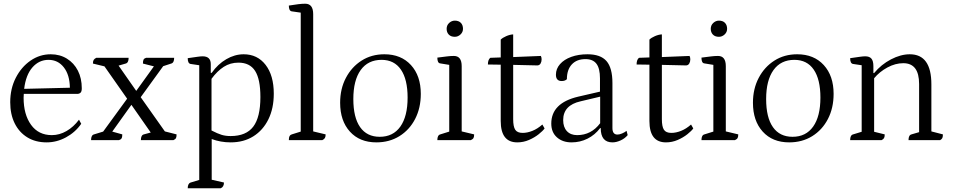

<svg xmlns="http://www.w3.org/2000/svg" viewBox="-20 -754 5129 1033"><path d="M231 12Q171 12 127 -15Q83 -42 59 -90.5Q35 -139 35 -204Q35 -277 65 -335.5Q95 -394 144.5 -428Q194 -462 253 -462Q302 -462 340 -438.5Q378 -415 399 -374Q420 -333 420 -279Q420 -261 413 -255Q406 -249 399 -249H108Q107 -239 107 -228Q107 -138 147 -82.5Q187 -27 259 -27Q300 -27 338 -49Q376 -71 405 -110L417 -88Q385 -42 335 -15Q285 12 231 12ZM241 -432Q190 -432 154.5 -391.5Q119 -351 110 -276L356 -282Q355 -351 323.5 -391.5Q292 -432 241 -432Z M470 0Q470 -27 486 -31L535 -46L664 -223L542 -397L480 -412Q480 -425 484 -431.5Q488 -438 498 -443H672Q672 -416 656 -412L618 -401L713 -265L808 -397L749 -412Q749 -427 752.5 -433.5Q756 -440 766 -443H917Q917 -416 901 -412L858 -398L737 -231L867 -47L930 -31Q930 -18 927 -11.5Q924 -5 913 0H738Q738 -27 754 -31L791 -41L687 -190L584 -46L638 -31Q638 -16 634 -9.5Q630 -3 620 0Z M990 259Q990 233 1006 228L1052 214V-403L1005 -410Q990 -413 990 -441Q1025 -446 1042.5 -448.5Q1060 -451 1070 -451Q1114 -451 1114 -409V-362H1119Q1152 -409 1197.5 -435.5Q1243 -462 1291 -462Q1365 -462 1409 -405Q1453 -348 1453 -250Q1453 -171 1424 -112Q1395 -53 1343 -20.5Q1291 12 1221 12Q1167 12 1119 -6V213L1185 228Q1185 252 1167 259ZM1221 -22Q1304 -22 1342.5 -72.5Q1381 -123 1381 -232Q1381 -328 1352.5 -372.5Q1324 -417 1263 -417Q1219 -417 1184 -394.5Q1149 -372 1118 -330V-52Q1151 -35 1172.5 -28.5Q1194 -22 1221 -22Z M1534 0Q1534 -15 1538 -22Q1542 -29 1550 -31L1598 -46V-686L1549 -693Q1534 -696 1534 -724Q1565 -729 1585 -731.5Q1605 -734 1622 -734Q1665 -734 1665 -678V-47L1732 -31Q1732 -18 1728 -11.5Q1724 -5 1714 0Z M2005 12Q1915 12 1862.5 -46Q1810 -104 1810 -201Q1810 -276 1841 -335Q1872 -394 1925.5 -428Q1979 -462 2048 -462Q2138 -462 2191 -404Q2244 -346 2244 -249Q2244 -173 2213.5 -114Q2183 -55 2129 -21.5Q2075 12 2005 12ZM2023 -18Q2095 -18 2134 -73Q2173 -128 2173 -229Q2173 -327 2137 -379.5Q2101 -432 2033 -432Q1960 -432 1920.5 -377Q1881 -322 1881 -221Q1881 -122 1917.5 -70Q1954 -18 2023 -18Z M2333 0Q2333 -27 2349 -31L2397 -46V-405L2348 -413Q2333 -415 2333 -444Q2365 -448 2384.5 -450.5Q2404 -453 2422 -453Q2464 -453 2464 -398V-47L2531 -31Q2531 -18 2527.5 -11.5Q2524 -5 2513 0ZM2427 -556Q2406 -556 2394.5 -568Q2383 -580 2383 -599Q2383 -618 2396.5 -630.5Q2410 -643 2427 -643Q2448 -643 2459.5 -631Q2471 -619 2471 -599Q2471 -581 2457.5 -568.5Q2444 -556 2427 -556Z M2763 12Q2674 12 2674 -103V-406L2605 -407Q2605 -433 2618 -443L2674 -445V-541Q2684 -551 2703.5 -559.5Q2723 -568 2741 -569V-447L2890 -453Q2894 -445 2894 -435Q2894 -422 2888.5 -412.5Q2883 -403 2872 -402L2741 -405V-113Q2741 -73 2752 -56Q2763 -39 2792 -39Q2817 -39 2844.5 -50Q2872 -61 2898 -84L2910 -63Q2901 -50 2878.5 -32Q2856 -14 2826 -1Q2796 12 2763 12Z M3055 12Q3007 12 2976.5 -15Q2946 -42 2946 -89Q2946 -200 3091 -234L3208 -261V-332Q3208 -386 3189 -411Q3170 -436 3130 -436Q3083 -436 3056.5 -407.5Q3030 -379 3030 -328Q3020 -318 3002 -318Q2971 -318 2971 -352Q2971 -384 2993 -409Q3015 -434 3053.5 -448Q3092 -462 3141 -462Q3211 -462 3243 -425.5Q3275 -389 3275 -307V-65Q3275 -30 3302 -30Q3313 -30 3327 -36Q3341 -42 3351 -50L3357 -27Q3342 -9 3319 1.5Q3296 12 3275 12Q3212 12 3212 -65H3209Q3181 -28 3141 -8Q3101 12 3055 12ZM3085 -27Q3161 -27 3209 -91V-234L3104 -209Q3010 -188 3010 -108Q3010 -70 3030 -48.5Q3050 -27 3085 -27Z M3563 12Q3474 12 3474 -103V-406L3405 -407Q3405 -433 3418 -443L3474 -445V-541Q3484 -551 3503.5 -559.5Q3523 -568 3541 -569V-447L3690 -453Q3694 -445 3694 -435Q3694 -422 3688.5 -412.5Q3683 -403 3672 -402L3541 -405V-113Q3541 -73 3552 -56Q3563 -39 3592 -39Q3617 -39 3644.5 -50Q3672 -61 3698 -84L3710 -63Q3701 -50 3678.5 -32Q3656 -14 3626 -1Q3596 12 3563 12Z M3754 0Q3754 -27 3770 -31L3818 -46V-405L3769 -413Q3754 -415 3754 -444Q3786 -448 3805.5 -450.5Q3825 -453 3843 -453Q3885 -453 3885 -398V-47L3952 -31Q3952 -18 3948.5 -11.5Q3945 -5 3934 0ZM3848 -556Q3827 -556 3815.5 -568Q3804 -580 3804 -599Q3804 -618 3817.5 -630.5Q3831 -643 3848 -643Q3869 -643 3880.5 -631Q3892 -619 3892 -599Q3892 -581 3878.5 -568.5Q3865 -556 3848 -556Z M4226 12Q4136 12 4083.5 -46Q4031 -104 4031 -201Q4031 -276 4062 -335Q4093 -394 4146.5 -428Q4200 -462 4269 -462Q4359 -462 4412 -404Q4465 -346 4465 -249Q4465 -173 4434.5 -114Q4404 -55 4350 -21.5Q4296 12 4226 12ZM4244 -18Q4316 -18 4355 -73Q4394 -128 4394 -229Q4394 -327 4358 -379.5Q4322 -432 4254 -432Q4181 -432 4141.5 -377Q4102 -322 4102 -221Q4102 -122 4138.5 -70Q4175 -18 4244 -18Z M4554 0Q4554 -27 4570 -31L4616 -45V-403L4569 -410Q4554 -413 4554 -441Q4589 -446 4606.5 -448.5Q4624 -451 4635 -451Q4658 -451 4668.5 -438.5Q4679 -426 4679 -398V-361H4683Q4721 -407 4773.5 -434.5Q4826 -462 4875 -462Q4991 -462 4991 -300V-47L5053 -31Q5053 -18 5050 -11.5Q5047 -5 5038 0H4868Q4868 -27 4884 -31L4925 -43V-302Q4925 -414 4840 -414Q4797 -414 4754.5 -391Q4712 -368 4683 -333V-45L4740 -31Q4740 -18 4736.5 -11.5Q4733 -5 4723 0Z"/></svg>

Font: Petrona Light
Style: Regular
Weight: 300
Designer: Ringo R. Seeber
Foundry: Ringo R. Seeber
Version: Version 2.001; ttfautohint (v1.8.3)